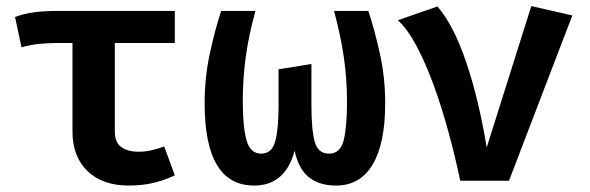

<svg xmlns="http://www.w3.org/2000/svg" viewBox="-20 -578 1886 614"><path d="M539 -543.1V-440.5H347.2V-157.4Q347.2 -122.6 367.9 -107.7Q388.7 -92.8 423.1 -92.8Q444.6 -92.8 465.6 -97.7Q486.7 -102.6 505.1 -109.7L539 -17.4Q514.4 -4.6 476.4 5.4Q438.5 15.4 391.8 15.4Q307.7 15.4 259.7 -31Q211.8 -77.4 211.8 -156.9V-440.5H164.1Q136.4 -440.5 107.9 -437.9Q79.5 -435.4 48.7 -426.7L28.2 -523.6Q56.4 -534.4 89.5 -538.7Q122.6 -543.1 165.6 -543.1Z M1157.9 -543.1Q1178.5 -481 1195.1 -405.4Q1211.8 -329.7 1211.8 -247.2Q1211.8 -119.5 1171.8 -52.1Q1131.8 15.4 1054.9 15.4Q1001 15.4 967.9 -11Q934.9 -37.4 922.1 -95.9Q892.3 15.4 792.8 15.4Q634.4 15.4 634.4 -247.2Q634.4 -329.7 650.8 -405.9Q667.2 -482.1 687.2 -543.1H796.9Q774.9 -463.1 765.6 -394.1Q756.4 -325.1 756.4 -252.8Q756.4 -171.3 768.5 -129Q780.5 -86.7 815.4 -86.7Q849.2 -86.7 860 -125.6Q870.8 -164.6 870.8 -239V-356.4L975.9 -373.3V-242.1Q975.9 -161.5 986.7 -124.1Q997.4 -86.7 1032.3 -86.7Q1068.2 -86.7 1079 -129Q1089.7 -171.3 1089.7 -252.8Q1089.7 -324.6 1079.7 -394.1Q1069.7 -463.6 1048.2 -543.1Z M1451.8 0Q1435.4 -78.5 1413.8 -157.2Q1392.3 -235.9 1366.7 -306.2Q1341 -376.4 1312.3 -430.5Q1283.6 -484.6 1252.3 -513.3L1379 -557.4Q1430.8 -497.4 1471 -378.7Q1511.3 -260 1536.4 -106.2L1679 -558.5L1810.3 -528.7L1607.7 0Z"/></svg>

Font: Fira Code SemiBold
Style: Regular
Weight: 600
Designer: Carrois Corporate, Edenspiekermann AG, Nikita Prokopov
Foundry: Carrois Corporate, Edenspiekermann AG, Nikita Prokopov
Version: Version 6.002